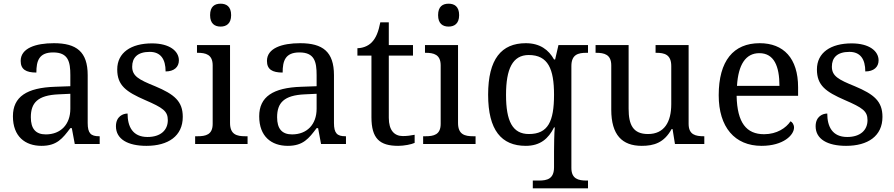

<svg xmlns="http://www.w3.org/2000/svg" viewBox="-20 -780 4844 1040"><path d="M205 10C288 10 319 -30 361 -86H369L385 0H520V-42H517C472 -42 455 -58 455 -114V-373C455 -500 394 -546 272 -546C173 -546 92 -519 92 -450C92 -404 121 -387 177 -387C177 -450 191 -496 268 -496C350 -496 361 -445 361 -373V-313L278 -310C125 -305 50 -256 50 -150C50 -41 116 10 205 10ZM228 -52C173 -52 147 -83 147 -145C147 -223 184 -264 297 -269L361 -272V-191C361 -106 309 -52 228 -52Z M773 10C891 10 970 -43 970 -147C970 -231 925 -269 820 -313C731 -349 696 -368 696 -419C696 -466 723 -499 791 -499C850 -499 877 -460 877 -393C923 -393 949 -417 949 -453C949 -503 899 -545 803 -545C690 -545 615 -495 615 -404C615 -317 663 -283 766 -238C863 -196 889 -178 889 -129C889 -75 850 -38 779 -38C698 -38 671 -95 671 -165C647 -165 608 -150 608 -96C608 -26 673 10 773 10Z M1175 -636C1206 -636 1232 -652 1232 -698C1232 -745 1206 -760 1175 -760C1143 -760 1118 -745 1118 -698C1118 -652 1143 -636 1175 -636ZM1037 0H1321V-42H1308C1263 -42 1226 -51 1226 -114V-536H1047V-494H1050C1094 -494 1132 -485 1132 -426V-109C1132 -50 1094 -42 1050 -42H1037Z M1539 10C1622 10 1653 -30 1695 -86H1703L1719 0H1854V-42H1851C1806 -42 1789 -58 1789 -114V-373C1789 -500 1728 -546 1606 -546C1507 -546 1426 -519 1426 -450C1426 -404 1455 -387 1511 -387C1511 -450 1525 -496 1602 -496C1684 -496 1695 -445 1695 -373V-313L1612 -310C1459 -305 1384 -256 1384 -150C1384 -41 1450 10 1539 10ZM1562 -52C1507 -52 1481 -83 1481 -145C1481 -223 1518 -264 1631 -269L1695 -272V-191C1695 -106 1643 -52 1562 -52Z M2137 10C2169 10 2209 2 2226 -6V-50C2205 -46 2186 -43 2162 -43C2116 -43 2086 -74 2086 -142V-479H2217V-536H2086V-659H2040C2030 -608 2017 -575 1994 -551C1972 -528 1940 -519 1916 -519V-479H1992V-145C1992 -30 2036 10 2137 10Z M2410 -636C2441 -636 2467 -652 2467 -698C2467 -745 2441 -760 2410 -760C2378 -760 2353 -745 2353 -698C2353 -652 2378 -636 2410 -636ZM2272 0H2556V-42H2543C2498 -42 2461 -51 2461 -114V-536H2282V-494H2285C2329 -494 2367 -485 2367 -426V-109C2367 -50 2329 -42 2285 -42H2272Z M2866 240H3165V198H3157C3113 198 3075 189 3075 130V-422C3075 -485 3112 -494 3157 -494H3165V-536H3005L2987 -458H2981C2952 -510 2905 -546 2828 -546C2696 -546 2624 -460 2624 -267C2624 -75 2696 10 2828 10C2906 10 2951 -29 2981 -90H2985C2982 -59 2981 9 2981 40V126C2981 189 2944 198 2899 198H2866ZM2845 -54C2756 -54 2721 -124 2721 -266C2721 -406 2756 -482 2844 -482C2949 -482 2981 -406 2981 -267C2981 -123 2949 -54 2845 -54Z M3456 10C3521 10 3577 -6 3618 -81H3623L3636 0H3795V-42H3792C3748 -42 3710 -50 3710 -109V-536H3531V-494H3534C3579 -494 3616 -485 3616 -422V-216C3616 -119 3578 -54 3490 -54C3409 -54 3385 -104 3385 -191V-536H3206V-494H3209C3253 -494 3291 -485 3291 -426V-186C3291 -49 3350 10 3456 10Z M4105 10C4224 10 4281 -49 4281 -89C4281 -106 4271 -119 4262 -123C4238 -87 4188 -53 4119 -53C4023 -53 3973 -115 3970 -261H4303V-307C4303 -465 4224 -546 4095 -546C3953 -546 3873 -451 3873 -264C3873 -91 3960 10 4105 10ZM4202 -315H3972C3979 -430 4019 -492 4093 -492C4173 -492 4202 -421 4202 -315Z M4563 10C4681 10 4760 -43 4760 -147C4760 -231 4715 -269 4610 -313C4521 -349 4486 -368 4486 -419C4486 -466 4513 -499 4581 -499C4640 -499 4667 -460 4667 -393C4713 -393 4739 -417 4739 -453C4739 -503 4689 -545 4593 -545C4480 -545 4405 -495 4405 -404C4405 -317 4453 -283 4556 -238C4653 -196 4679 -178 4679 -129C4679 -75 4640 -38 4569 -38C4488 -38 4461 -95 4461 -165C4437 -165 4398 -150 4398 -96C4398 -26 4463 10 4563 10Z"/></svg>

Font: Noto Serif
Style: Regular
Weight: 400
Designer: Monotype Design Team
Foundry: Monotype Imaging Inc.
Version: Version 2.015